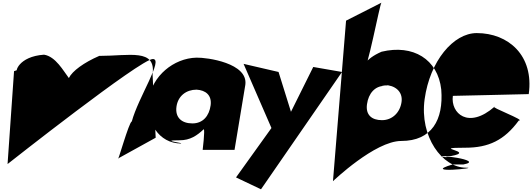

<svg xmlns="http://www.w3.org/2000/svg" viewBox="-20 -1022 3941 1422"><path d="M84 -495 36 193C36 193 1022 -585 1112 -585C1194 -585 1003 -299 956 -122C936 -122 848 196 854 152L1133 -2L1110 -470C1137 -665 939 -608 715 -608C602 -559 515 -496 490 -444C450 -496 392 -604 306 -617C117 -604 85 -485 111 -485C148 -494 154 -521 154 -521C158 -519 84 -495 84 -495Z M1083 -288C1060 -119 1154 41 1323 41H1306C1385 41 1141 17 1310 17C1389 17 1439 -18 1489 -65C1499 -58 1481 88 1481 88H1717L1797 -394C1819 -555 1513 -597 1435 -595C1265 -591 1106 -457 1083 -288ZM1287 -232C1298 -312 1360 -358 1436 -358C1503 -354 1550 -317 1540 -242C1529 -163 1483 -108 1405 -108C1324 -108 1276 -153 1287 -232Z M1784 -549 1993 -68H1999L2002 -90L1728 292L1913 380L2513 -489L2300 -526L2135 -194L2043 -489Z M2543 -869 2446 320C2446 320 2757 22 2952 22C3177 22 3266 -134 3248 -359C3223 -584 3039 -695 2806 -639C2678 -583 2662 -521 2669 -488C2699 -488 2793 -994 2805 -1002ZM2698 -250C2709 -330 2757 -386 2829 -386C2901 -386 2757 -392 2829 -392C2901 -392 2965 -347 2954 -267C2943 -188 2885 -132 2809 -132C2733 -132 2687 -171 2698 -250Z M3125 -288C3164 -569 3337 -777 3511 -777C3745 -777 3936 -611 3896 -325C3853 -325 3392 -312 3334 -312C3316 -183 3449 -62 3643 -232C3600 -232 3880 -129 3822 -129C3715 17 3598 72 3427 72C3151 72 3517 98 3319 134C3087 134 3501 154 3330 154C3146 112 3587 164 3412 196H3332C3090 268 3543 220 3431 220C3257 220 3086 -8 3125 -288Z"/></svg>

Font: Chaingun
Style: Ita
Weight: 400
Version: Version 0.91